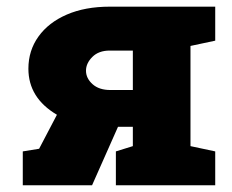

<svg xmlns="http://www.w3.org/2000/svg" viewBox="-20 -548 685 568"><path d="M47.4 0V-100.1L95.7 -107.9L148.4 -208.5Q64 -258.3 64 -344.7Q64 -398.4 93.8 -439.9Q123.5 -481.4 177.7 -504.9Q231.9 -528.3 304.7 -528.3H616.7V-427.7L543.5 -412.1V-115.7L616.7 -100.1V0H322.8V-100.1L373 -115.7V-172.9H329.1L252.4 0ZM306.6 -281.7H373V-398.4H304.7Q272 -398.4 253.2 -379.6Q234.4 -360.8 234.4 -338.9Q234.4 -316.4 253.7 -299.1Q272.9 -281.7 306.6 -281.7Z"/></svg>

Font: Roboto Slab Black
Style: Regular
Weight: 900
Designer: Google
Version: Version 2.000; ttfautohint (v1.8.1.43-b0c9)